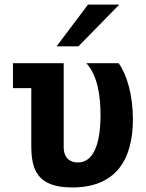

<svg xmlns="http://www.w3.org/2000/svg" viewBox="-20 -825 642 845"><path d="M229 -621.1H325.2L504.9 -804.7H367.2ZM297.9 0C487.3 0 564.9 -118.7 564.9 -300.3C564.9 -407.7 537.6 -498.5 502 -546.9H359.9C409.2 -493.7 423.3 -401.9 422.4 -312.5C420.9 -174.3 383.8 -109.9 322.3 -109.9C288.1 -109.9 260.3 -129.9 260.3 -178.2V-546.9H37.1V-437H117.7V-185.1C117.7 -81.5 140.6 0 297.9 0Z"/></svg>

Font: Hack
Style: Bold
Weight: 700
Monospace: yes
Designer: Christopher Simpkins
Foundry: Christopher Simpkins
Version: Version 2.010